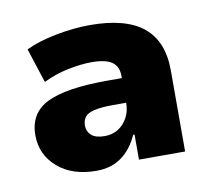

<svg xmlns="http://www.w3.org/2000/svg" viewBox="-48 -768 458 422"><g transform="rotate(-10 181.0 -557.0)"><path d="M136 -398Q82 -398 49.5 -426.5Q17 -455 17 -498Q17 -548 59.5 -568.5Q102 -589 193 -589H236V-534H196Q171 -534 155.5 -530.5Q140 -527 134 -519.5Q128 -512 128 -500Q128 -487 137.5 -478.5Q147 -470 167 -470Q184 -470 197 -478Q210 -486 218 -500.5Q226 -515 226 -534V-594Q226 -615 212 -625Q198 -635 166 -635Q143 -635 113.5 -629Q84 -623 58 -610L33 -687Q59 -700 99.5 -708Q140 -716 177 -716Q257 -716 296 -684Q335 -652 335 -587V-406H232V-462H229Q215 -431 192 -414.5Q169 -398 136 -398Z"/></g></svg>

Font: Nunito Sans 11pt Black
Style: Regular
Weight: 900
Version: Version 3.101;gftools[0.9.27]